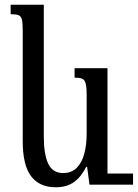

<svg xmlns="http://www.w3.org/2000/svg" viewBox="-20 -780 583 811"><path d="M215 11Q147 11 111.5 -35.5Q76 -82 76 -184V-652Q76 -683 72.5 -697.5Q69 -712 58 -716Q47 -720 25 -720V-760H165V-203Q165 -129 183.5 -89Q202 -49 247 -49Q282 -49 304 -71Q326 -93 336 -130.5Q346 -168 346 -215V-380Q346 -413 341.5 -428.5Q337 -444 326 -448Q315 -452 295 -452V-492H434V-47H542V0H358L348 -75H344Q323 -33 292.5 -11Q262 11 215 11Z"/></svg>

Font: Noto Serif Armenian Condensed Medium
Style: Regular
Weight: 500
Width: 3
Designer: Monotype Design Team
Foundry: Monotype Imaging Inc.
Version: Version 2.008; ttfautohint (v1.8.4.7-5d5b)